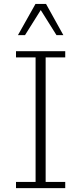

<svg xmlns="http://www.w3.org/2000/svg" viewBox="-20 -976 421 996"><path d="M63 0V-32.2H164.6V-678.2H63V-710.4H318.4V-678.2H216.8V-32.2H318.4V0ZM73.2 -793.9 164.1 -955.6H218.8L308.6 -793.9H272.9L191.4 -923.8L109.9 -793.9Z"/></svg>

Font: Comme Thin
Style: Regular
Weight: 250
Version: Version 1.000;gftools[0.9.27]